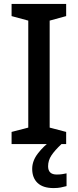

<svg xmlns="http://www.w3.org/2000/svg" viewBox="-20 -734 397 978"><path d="M317 0H39V-62L124 -84V-629L39 -652V-714H317V-652L233 -629V-84L317 -62ZM225 113Q225 155 269 155Q285 155 297.5 153Q310 151 319 149V214Q304 218 289 221Q274 224 253 224Q199 224 171.5 198Q144 172 144 126Q144 85 173.5 47Q203 9 240 -17L293 0Q259 32 242 57.5Q225 83 225 113Z"/></svg>

Font: Noto Sans Lao Medium
Style: Regular
Weight: 500
Designer: Monotype Design Team
Foundry: Monotype Imaging Inc.
Version: Version 2.003; ttfautohint (v1.8.4.7-5d5b)